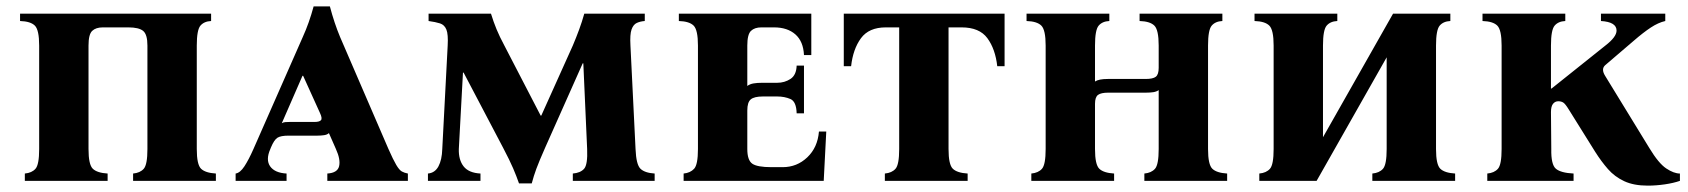

<svg xmlns="http://www.w3.org/2000/svg" viewBox="-20 -568 5301 603"><path d="M598 -425V-100Q598 -51 611.5 -38Q625 -25 658 -23V0H398V-23Q420 -25 431.5 -38Q443 -51 443 -100V-425Q443 -460 429.5 -471Q416 -482 383 -482H303Q281 -482 269.5 -471Q258 -460 258 -425V-100Q258 -51 271.5 -38Q285 -25 318 -23V0H58V-23Q80 -25 91.5 -38Q103 -51 103 -100V-425Q103 -474 89.5 -487.5Q76 -501 43 -502V-525H643V-502Q621 -501 609.5 -487.5Q598 -474 598 -425Z M1200 -100Q1215 -66 1224.5 -50Q1234 -34 1242 -29.5Q1250 -25 1261 -23V0H1008V-23Q1040 -25 1045 -46Q1050 -67 1035 -100L1013 -150Q1008 -145 998 -143.5Q988 -142 977 -142H886Q862 -142 851.5 -135.5Q841 -129 831 -105L829 -100Q814 -66 828.5 -45.5Q843 -25 880 -23V0H720V-23Q734 -25 747.5 -45.5Q761 -66 776 -100L931 -452Q941 -474 949.5 -498Q958 -522 965 -548H1016Q1030 -495 1048 -452ZM968 -185Q983 -185 988 -190.5Q993 -196 985 -213L932 -330H930L865 -181Q870 -184 876 -184.5Q882 -185 890 -185Z M1610 8Q1602 -15 1591.5 -39.5Q1581 -64 1560 -104L1436 -340H1434L1421 -100Q1420 -66 1436 -45.5Q1452 -25 1489 -23V0H1324V-23Q1346 -25 1357 -45.5Q1368 -66 1369 -100L1386 -425Q1388 -460 1382 -475Q1376 -490 1362 -494.5Q1348 -499 1326 -502V-525H1522Q1530 -499 1539.5 -476Q1549 -453 1564 -425L1678 -205H1680L1779 -425Q1790 -451 1799 -475.5Q1808 -500 1815 -525H2005V-502Q1991 -501 1980 -496Q1969 -491 1963.5 -475.5Q1958 -460 1960 -425L1976 -100Q1978 -51 1991.5 -38Q2005 -25 2036 -23V0H1779V-23Q1803 -25 1814.5 -38Q1826 -51 1824 -100L1812 -369H1810L1692 -104Q1673 -61 1664.5 -38Q1656 -15 1650 8Z M2127 0V-23Q2148 -25 2160 -38Q2172 -51 2172 -100V-425Q2172 -474 2158.5 -487.5Q2145 -501 2112 -502V-525H2528V-395H2505Q2503 -438 2478 -460Q2453 -482 2411 -482H2371Q2350 -482 2338.5 -471Q2327 -460 2327 -425V-298Q2335 -304 2346.5 -306Q2358 -308 2374 -308H2421Q2444 -308 2462.5 -320Q2481 -332 2482 -362H2505V-212H2482Q2481 -249 2462.5 -257Q2444 -265 2421 -265H2376Q2349 -265 2338 -256Q2327 -247 2327 -221V-100Q2327 -65 2342.5 -54Q2358 -43 2403 -43H2438Q2483 -43 2515.5 -74Q2548 -105 2552 -155H2575L2567 0Z M2630 -525H3135V-360H3112Q3106 -414 3081 -448Q3056 -482 3000 -482H2959V-100Q2959 -51 2972.5 -38Q2986 -25 3019 -23V0H2759V-23Q2781 -25 2792.5 -38Q2804 -51 2804 -100V-482H2762Q2709 -482 2684 -448Q2659 -414 2653 -360H2630Z M3774 -100Q3774 -51 3787.5 -38Q3801 -25 3834 -23V0H3574V-23Q3596 -25 3607.5 -38Q3619 -51 3619 -100V-285Q3612 -280 3602 -278.5Q3592 -277 3579 -277H3461Q3438 -277 3428.5 -270Q3419 -263 3419 -242V-100Q3419 -51 3432.5 -38Q3446 -25 3479 -23V0H3219V-23Q3241 -25 3252.5 -38Q3264 -51 3264 -100V-425Q3264 -474 3250.5 -487.5Q3237 -501 3204 -502V-525H3464V-502Q3442 -501 3430.5 -487.5Q3419 -474 3419 -425V-312Q3431 -320 3459 -320H3578Q3601 -320 3610 -327Q3619 -334 3619 -355V-425Q3619 -474 3605.5 -487.5Q3592 -501 3559 -502V-525H3819V-502Q3797 -501 3785.5 -487.5Q3774 -474 3774 -425Z M4115 0H3935V-23Q3957 -25 3968.5 -38Q3980 -51 3980 -100V-425Q3980 -474 3966.5 -487.5Q3953 -501 3920 -502V-525H4180V-502Q4158 -501 4146.5 -487.5Q4135 -474 4135 -425V-137L4355 -525H4535V-502Q4513 -501 4501.5 -487.5Q4490 -474 4490 -425V-100Q4490 -51 4503.5 -38Q4517 -25 4550 -23V0H4290V-23Q4312 -25 4323.5 -38Q4335 -51 4335 -100V-388Z M5160 -103Q5189 -55 5213 -39Q5237 -23 5256 -23V0Q5236 7 5208.5 11Q5181 15 5155 15Q5111 15 5081 1Q5051 -13 5030 -37Q5009 -61 4990 -91L4907 -224Q4896 -242 4889.5 -246Q4883 -250 4874 -250Q4864 -250 4857.5 -242Q4851 -234 4851 -216L4852 -100Q4851 -51 4866.5 -38Q4882 -25 4922 -23V0H4651V-23Q4673 -25 4684.5 -38Q4696 -51 4696 -100V-425Q4696 -474 4682.5 -487.5Q4669 -501 4636 -502V-525H4896V-502Q4874 -501 4862.5 -487.5Q4851 -474 4851 -425V-290H4853L5022 -425Q5057 -452 5057 -472Q5057 -499 5008 -502V-525H5210V-502Q5188 -497 5164.5 -481.5Q5141 -466 5111 -440L5021 -363Q5008 -351 5021 -330Z"/></svg>

Font: Bona Nova SC
Style: Bold
Weight: 700
Designer: Mateusz Machalski
Foundry: Capitalics
Version: Version 4.001; ttfautohint (v1.8.4.7-5d5b)